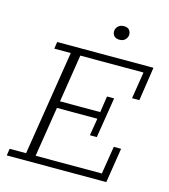

<svg xmlns="http://www.w3.org/2000/svg" viewBox="-110 -825 803 913"><g transform="rotate(15 291.5 -369.0)"><path d="M8 0 13 -34H94L176 -549H95L100 -583H574L549 -417H513L534 -549H223L186 -314H384L396 -394H431L399 -195H365L379 -280H180L141 -34H467L489 -171H525L498 0ZM383 -670Q365 -670 356.5 -679.5Q348 -689 348 -702Q348 -716 358.5 -727Q369 -738 388 -738Q406 -738 414 -728.5Q422 -719 422 -705Q422 -693 412 -681.5Q402 -670 383 -670Z"/></g></svg>

Font: Rokkitt SemiBold ExtraLight
Style: Italic
Weight: 250
Italic angle: -9°
Version: Version 3.103